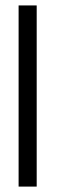

<svg xmlns="http://www.w3.org/2000/svg" viewBox="-20 -690 211 710"><path d="M115.7 -669.9H48.8V0H115.7Z"/></svg>

Font: SaysetthaMai Thin
Style: Regular
Weight: 100
Designer: John M. Durdin
Foundry: Lao Script for Windows
Version: Version 1.101